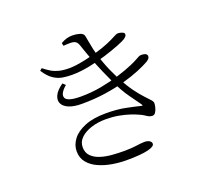

<svg xmlns="http://www.w3.org/2000/svg" viewBox="-137 -958 1275 1173"><g transform="rotate(-20 500.0 -371.0)"><path d="M493 44Q449 44 402 36Q355 28 315 10Q275 -8 250.5 -38Q226 -68 226 -112Q226 -152 253 -188Q280 -224 335 -246.5Q390 -269 473 -269Q544 -269 598.5 -258Q653 -247 689 -238Q700 -235 700.5 -237.5Q701 -240 696 -247Q681 -269 645.5 -317.5Q610 -366 578 -436Q559 -476 540 -520Q521 -564 502.5 -613Q484 -662 467 -713Q461 -730 451 -738Q441 -746 418 -747Q405 -747 394 -746.5Q383 -746 371 -745L367 -764Q388 -776 405.5 -781Q423 -786 443 -786Q467 -786 490.5 -779Q514 -772 517 -754Q521 -733 525 -711Q529 -689 534 -665.5Q539 -642 546 -618Q554 -595 563.5 -567.5Q573 -540 587 -509Q601 -478 618 -444Q651 -383 679 -345Q707 -307 728.5 -284.5Q750 -262 761.5 -249Q773 -236 773 -226Q773 -214 768.5 -197Q764 -180 756 -168.5Q748 -157 736 -157Q725 -157 715 -161.5Q705 -166 693 -174.5Q681 -183 662 -191Q643 -200 612 -210.5Q581 -221 542 -228Q503 -235 461 -235Q407 -235 364 -221Q321 -207 295 -182Q269 -157 269 -122Q269 -86 291 -64Q313 -42 348 -31Q383 -20 423.5 -17Q464 -14 501 -14Q528 -14 547 -15.5Q566 -17 580.5 -19Q595 -21 608 -22.5Q621 -24 634 -24Q655 -24 667 -16Q679 -8 679 3Q679 13 668 20Q657 27 635 32.5Q613 38 577.5 41Q542 44 493 44ZM356 -373Q303 -373 271 -387Q239 -401 229 -424Q219 -447 232.5 -475Q246 -503 286 -531L303 -515Q254 -473 266.5 -445Q279 -417 366 -417Q434 -417 498.5 -429Q563 -441 619.5 -458.5Q676 -476 717 -494Q745 -506 758.5 -514Q772 -522 780.5 -526Q789 -530 797 -530Q808 -530 817 -528Q826 -526 831 -521Q836 -516 836 -509Q836 -501 831.5 -494.5Q827 -488 815 -480Q787 -464 742.5 -445.5Q698 -427 638.5 -410.5Q579 -394 508 -383.5Q437 -373 356 -373ZM359 -560Q328 -560 298.5 -565Q269 -570 240.5 -589Q212 -608 185 -650L199 -662Q223 -643 244 -630.5Q265 -618 292 -611Q319 -604 359 -604Q380 -604 409 -608Q438 -612 469 -619Q500 -626 527 -633Q587 -650 623.5 -665.5Q660 -681 679.5 -692Q699 -703 708 -703Q717 -703 726.5 -700.5Q736 -698 743 -694Q750 -690 750 -682Q750 -675 745 -669Q740 -663 730 -656Q717 -648 678 -632.5Q639 -617 584.5 -600Q530 -583 471 -571.5Q412 -560 359 -560Z"/></g></svg>

Font: Noto Serif SC ExtraLight Light
Style: Regular
Weight: 300
Version: Version 2.002-H1;hotconv 1.1.0;makeotfexe 2.6.0